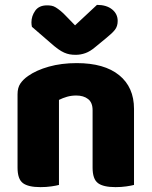

<svg xmlns="http://www.w3.org/2000/svg" viewBox="-20 -760 623 788"><path d="M530 -1Q519 2 498.5 5Q478 8 454 8Q404 8 382 -8.5Q360 -25 360 -72V-308Q360 -339 341.5 -353.5Q323 -368 293 -368Q273 -368 255.5 -363Q238 -358 222 -350V-1Q211 2 190.5 5Q170 8 146 8Q96 8 74 -8.5Q52 -25 52 -72V-373Q52 -400 63.5 -417Q75 -434 95 -448Q129 -472 180.5 -486.5Q232 -501 295 -501Q408 -501 469 -451.5Q530 -402 530 -313ZM288 -656 378 -740Q417 -740 440 -721.5Q463 -703 463 -674Q463 -652 451.5 -637.5Q440 -623 415 -603L370 -566Q350 -549 330.5 -542Q311 -535 291 -535Q277 -535 266 -537Q255 -539 243.5 -544Q232 -549 218 -559Q204 -569 185 -586L111 -650Q110 -655 109.5 -659Q109 -663 109 -668Q109 -694 124.5 -716Q140 -738 173 -738Q183 -738 191.5 -736.5Q200 -735 209 -729.5Q218 -724 229 -715Q240 -706 254 -691Z"/></svg>

Font: Baloo Bhaina 2 ExtraBold
Style: Regular
Weight: 800
Designer: Yesha Goshar, Manish Minz, Shuchita Grover and Ek Type
Foundry: Ek Type
Version: Version 1.640;hotconv 1.0.111;makeotfexe 2.5.65597; ttfautoh